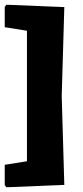

<svg xmlns="http://www.w3.org/2000/svg" viewBox="-29 -669 351 812"><path d="M-2 123 -9 114V28L85 13V-539L-9 -554V-640L-2 -649L243 -639L232 -263L243 113Z"/></svg>

Font: Alegreya Sans Black
Style: Regular
Weight: 900
Designer: Juan Pablo del Peral
Foundry: Huerta Tipografica
Version: Version 2.007